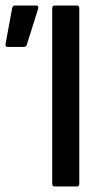

<svg xmlns="http://www.w3.org/2000/svg" viewBox="-20 -675 382 695"><path d="M179 0Q169 0 169 -10V-645Q169 -655 179 -655H258Q267 -655 267 -645V-10Q267 0 258 0ZM8 -505Q-1 -505 0 -515L24 -646Q26 -655 35 -655H111Q121 -655 118 -643L77 -513Q75 -505 65 -505Z"/></svg>

Font: Sofia Sans Semi Condensed SemiBold
Style: Regular
Weight: 600
Designer: Botio Nikoltchev, Ani Petrova
Foundry: lettersoup
Version: Version 4.100